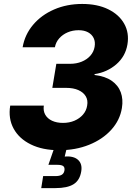

<svg xmlns="http://www.w3.org/2000/svg" viewBox="-20 -758 692 982"><path d="M282.7 10.3Q197.8 10.3 137.7 -19.3Q77.6 -48.8 49.6 -100.3Q21.5 -151.9 32.2 -217.8H204.1Q200.2 -191.4 211.4 -171.4Q222.7 -151.4 246.3 -140.4Q270 -129.4 302.2 -129.4Q334.5 -129.4 360.8 -140.6Q387.2 -151.9 404.5 -171.9Q421.9 -191.9 425.8 -218.3Q430.7 -245.1 418.7 -265.4Q406.7 -285.6 381.1 -297.1Q355.5 -308.6 317.9 -308.6H247.6L268.1 -431.6H337.9Q371.1 -431.6 397.9 -442.6Q424.8 -453.6 442.1 -473.1Q459.5 -492.7 463.9 -518.6Q468.3 -543.9 459.2 -563Q450.2 -582 430.4 -592.8Q410.6 -603.5 381.8 -603.5Q351.6 -603.5 325.9 -592.5Q300.3 -581.5 283 -562Q265.6 -542.5 260.7 -516.1H95.7Q106.9 -581.1 149.2 -631.1Q191.4 -681.2 256.6 -709.5Q321.8 -737.8 400.4 -737.8Q478 -737.8 533.4 -710.7Q588.9 -683.6 615.2 -636.7Q641.6 -589.8 631.8 -530.8Q621.6 -469.7 575 -429.2Q528.3 -388.7 463.9 -378.9L463.4 -374.5Q517.6 -368.2 551 -345Q584.5 -321.8 597.7 -285.9Q610.8 -250 603.5 -205.6Q593.3 -143.1 549.1 -94.2Q504.9 -45.4 436 -17.6Q367.2 10.3 282.7 10.3ZM190.9 204.1 200.7 142.6H263.7Q285.2 142.6 296.1 135.7Q307.1 128.9 309.6 113.8Q312 98.6 303.7 91.8Q295.4 85 273.4 85H227.5L264.2 -20.5H325.2L321.3 0L311 42.5Q356.9 39.1 379.4 59.8Q401.9 80.6 395.5 118.7Q388.2 164.1 356.4 184.1Q324.7 204.1 263.2 204.1Z"/></svg>

Font: Inter 17pt ExtraBold
Style: Italic
Weight: 800
Italic angle: -9.3988°
Version: Version 4.001;git-66647c0bb